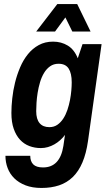

<svg xmlns="http://www.w3.org/2000/svg" viewBox="-20 -743 541 945"><path d="M359.9 -723.1 425.8 -587.9H335.9L301.8 -657.2L251 -587.9H158.2L262.2 -723.1ZM241.2 -538.1Q281.7 -538.1 313.7 -518.6Q345.7 -499 362.8 -456.1L386.2 -525.9H480L413.1 -48.8Q404.3 12.7 385.7 56.4Q367.2 100.1 338.4 128.2Q309.6 156.2 271 169.2Q232.4 182.1 184.1 182.1Q139.2 182.1 105.7 169.2Q72.3 156.2 50.3 134.5Q28.3 112.8 17.6 84.2Q6.8 55.7 6.8 23.9H128.9Q128.9 51.3 143.8 66.2Q158.7 81.1 191.9 81.1Q275.4 81.1 292 -24.9L299.8 -79.1Q289.6 -64.9 276.1 -53Q262.7 -41 247.6 -32.5Q232.4 -23.9 215.6 -19Q198.7 -14.2 181.2 -14.2Q150.9 -14.2 124.5 -24.2Q98.1 -34.2 78.6 -55.2Q59.1 -76.2 47.6 -108.9Q36.1 -141.6 36.1 -187Q36.1 -219.7 40.3 -258.5Q44.4 -297.4 54 -336.2Q63.5 -375 79.1 -411.6Q94.7 -448.2 117.4 -476.3Q140.1 -504.4 170.9 -521.2Q201.7 -538.1 241.2 -538.1ZM223.1 -117.2Q245.6 -117.2 262.5 -128.9Q279.3 -140.6 291.5 -159.4Q303.7 -178.2 311.8 -202.1Q319.8 -226.1 324.5 -250.5Q329.1 -274.9 331.1 -297.9Q333 -320.8 333 -337.9Q333 -381.8 317.9 -405.5Q302.7 -429.2 268.1 -429.2Q244.1 -429.2 226.6 -416.7Q209 -404.3 196.8 -384Q184.6 -363.8 177 -338.1Q169.4 -312.5 165.3 -286.6Q161.1 -260.7 159.7 -236.8Q158.2 -212.9 158.2 -195.8Q158.2 -156.7 174.8 -137Q191.4 -117.2 223.1 -117.2Z"/></svg>

Font: Archivo Narrow
Style: Bold Italic
Weight: 700
Italic angle: -8°
Designer: Hector Gatti
Foundry: Hector Gatti
Version: 1.002; ttfautohint (v0.8)